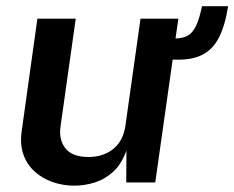

<svg xmlns="http://www.w3.org/2000/svg" viewBox="-20 -576 740 606"><path d="M215 10Q179 10 146.5 -1.2Q114 -12.5 89.8 -34.2Q65.5 -56 54 -88Q42.5 -120 48.5 -162.5L98 -517H219L171 -176.5Q165 -134.5 186.8 -107.5Q208.5 -80.5 259.5 -80.5Q306 -80.5 337.8 -106.2Q369.5 -132 376 -180.5L423.5 -517H543L534 -454.5Q556.5 -455 572 -463.2Q587.5 -471.5 598.2 -493.2Q609 -515 617.5 -556.5H700Q690.5 -495.5 670.8 -457Q651 -418.5 616 -401.8Q581 -385 525 -388L470 0H378.5L379 -101Q364 -58.5 337.5 -34.2Q311 -10 279 0Q247 10 215 10Z"/></svg>

Font: Public Sans Thin SemiBold
Style: Italic
Weight: 600
Italic angle: -8°
Version: Version 2.001